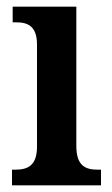

<svg xmlns="http://www.w3.org/2000/svg" viewBox="-20 -556 337 576"><path d="M16 0H283V-47H273C237 -47 209 -58 209 -118V-536H18V-489H29C63 -489 91 -478 91 -422V-116C91 -58 62 -47 26 -47H16Z"/></svg>

Font: Noto Serif Condensed Semi
Style: Regular
Weight: 600
Width: 3
Designer: Monotype Design Team
Foundry: Monotype Imaging Inc.
Version: Version 1.002